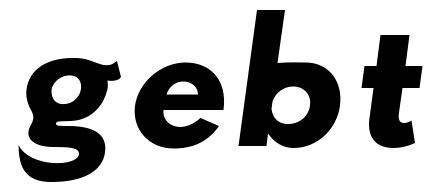

<svg xmlns="http://www.w3.org/2000/svg" viewBox="-20 -292 866 384"><path d="M37 -29C34 -9 57 2 86 2C119 2 138 3 138 16C136 42 40 44 17 -2C18 33 23 74 87 72C149 71 185 49 190 13C194 -16 179 -40 116 -40C100 -40 91 -40 92 -45C93 -50 96 -49 122 -50C170 -52 189 -91 193 -107C196 -114 196 -122 195 -131C195 -131 215 -127 222 -138L214 -170C207 -166 204 -160 187 -162C162 -168 157 -177 122 -176C73 -175 38 -153 33 -113C30 -91 42 -72 42 -72C54 -50 39 -45 37 -29ZM83 -109C83 -125 98 -139 115 -141C156 -145 148 -87 110 -84C93 -82 83 -93 83 -109Z M313 -103C317 -115 327 -129 347 -129C364 -129 376 -117 376 -103ZM381 -56C340 -20 303 -45 307 -72H427C435 -132 401 -167 351 -167C302 -167 256 -127 250 -80C244 -33 278 5 327 5C364 5 395 -7 418 -40Z M600 -81C597 -59 579 -44 556 -44C536 -44 525 -57 523 -74L525 -89C531 -107 548 -119 566 -119C588 -119 603 -103 600 -81ZM457 0H513L516 -25C527 -9 544 4 567 4C615 4 654 -34 660 -81C666 -128 639 -167 591 -167C581 -167 557 -168 535 -166L550 -272H494Z M733 -160H709L703 -116H727L719 -56C715 -29 722 4 767 4C790 4 810 -6 810 -6L803 -51C803 -51 796 -46 788 -46C779 -46 776 -53 778 -67L785 -116H819L825 -160H791L799 -222H741Z"/></svg>

Font: Hussar Tani
Style: DwaKurs
Weight: 700
Foundry: Cannot Into Space Fonts
Version: Version 0.92